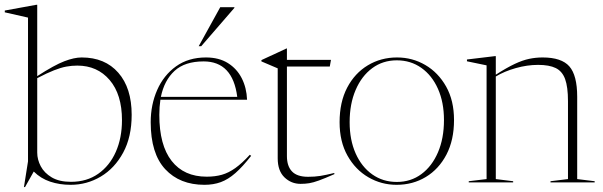

<svg xmlns="http://www.w3.org/2000/svg" viewBox="-41 -762 2518 802"><path d="M254 10Q208 10 168.5 -3.2Q129 -16.5 100 -45.5L63.5 19.5H59L76 -88V-688.5L-21 -710.5V-718L110.5 -742H114.5V-444Q186.5 -490.5 227.8 -506.2Q269 -522 300 -522Q397.5 -522 453.2 -458.2Q509 -394.5 509 -282.5Q509 -190 473.5 -124.5Q438 -59 380 -24.5Q322 10 254 10ZM114.5 -124.5Q114.5 -95.5 129.2 -67.5Q144 -39.5 175.2 -21Q206.5 -2.5 255.5 -2.5Q321.5 -2.5 369.2 -36Q417 -69.5 442.8 -127.8Q468.5 -186 468.5 -260Q468.5 -367.5 417 -427.8Q365.5 -488 282 -488Q258.5 -488 235.8 -483.8Q213 -479.5 184.2 -468.2Q155.5 -457 114.5 -435.5Z M819.5 -522Q873.5 -522 911 -498.5Q948.5 -475 968.8 -435.2Q989 -395.5 991 -345.5H629Q624.5 -316 624.5 -282Q624.5 -155.5 676 -89.8Q727.5 -24 822.5 -24Q857.5 -24 885.8 -32Q914 -40 942 -60Q970 -80 1002.5 -115.5L1008 -111Q972.5 -65.5 942.2 -39Q912 -12.5 881.2 -1.2Q850.5 10 813 10Q710 10 649.2 -55.2Q588.5 -120.5 588.5 -251.5Q588.5 -324.5 615.5 -386Q642.5 -447.5 694.2 -484.8Q746 -522 819.5 -522ZM809.5 -505.5Q731 -505.5 688 -465.8Q645 -426 631 -357.5H950Q931 -505.5 809.5 -505.5ZM789 -569 879 -732H938V-729L799.5 -569Z M1157.5 -110Q1157.5 -68 1178.8 -45.8Q1200 -23.5 1246 -23.5Q1273.5 -23.5 1297 -27.2Q1320.5 -31 1355.5 -39.5V-34.5Q1314.5 -16.5 1291 -8Q1267.5 0.5 1251 3.2Q1234.5 6 1214.5 6Q1175.5 6 1147.2 -21.2Q1119 -48.5 1119 -100.5V-476.5L1051 -505.5V-511Q1074.5 -522 1085 -526.8Q1095.5 -531.5 1102 -534.5Q1108.5 -537.5 1119.8 -542.8Q1131 -548 1155.5 -559.5H1157.5V-512H1341.5L1336.5 -484H1157.5Z M1615.5 10Q1552 10 1497.8 -21.5Q1443.5 -53 1410.5 -111.8Q1377.5 -170.5 1377.5 -251.5Q1377.5 -335.5 1409.2 -396Q1441 -456.5 1495.5 -489.2Q1550 -522 1617.5 -522Q1681.5 -522 1735.5 -490.5Q1789.5 -459 1822.5 -400.5Q1855.5 -342 1855.5 -260.5Q1855.5 -177 1823.8 -116.2Q1792 -55.5 1737.8 -22.8Q1683.5 10 1615.5 10ZM1616.5 -2Q1675 -2 1719.2 -34.8Q1763.5 -67.5 1788.5 -125.8Q1813.5 -184 1813.5 -260.5Q1813.5 -334.5 1788.5 -390.8Q1763.5 -447 1719 -478.5Q1674.5 -510 1616.5 -510Q1558 -510 1513.8 -477.2Q1469.5 -444.5 1444.5 -386.2Q1419.5 -328 1419.5 -251.5Q1419.5 -177.5 1444.5 -121.2Q1469.5 -65 1514 -33.5Q1558.5 -2 1616.5 -2Z M2258.5 -5 2331.5 -14V-339.5Q2331.5 -399 2319.5 -431.8Q2307.5 -464.5 2280.2 -477.8Q2253 -491 2206.5 -491Q2161 -491 2113.2 -477.5Q2065.5 -464 2030 -442.5V-14L2102.5 -5V0H1917V-5L1991.5 -14V-489L1909.5 -506V-513.5L2026 -527.5H2030V-450Q2076 -479.5 2109 -495Q2142 -510.5 2169.5 -516.2Q2197 -522 2225.5 -522Q2304.5 -522 2337.2 -484.8Q2370 -447.5 2370 -357.5V-14L2443 -5V0H2258.5Z"/></svg>

Font: Newsreader Display ExtraLight
Style: Regular
Weight: 275
Designer: Hugues Gentile
Foundry: Production Type
Version: Version 1.002